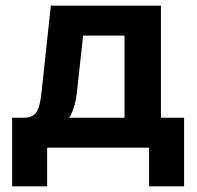

<svg xmlns="http://www.w3.org/2000/svg" viewBox="-20 -523 696 680"><path d="M50 -62V-106H64Q85 -106 97.5 -114Q110 -122 117 -143Q124 -164 128 -204L160 -503H550V-79H421V-484L512 -397H183L284 -484L252 -193Q246 -144 230.5 -115Q215 -86 184.5 -74Q154 -62 102 -62ZM23 137V-106H632V137H508V-71L577 0H102L147 -71V137Z"/></svg>

Font: Wix Madefor Display
Style: Bold
Weight: 700
Designer: Dalton Maag Ltd
Foundry: Dalton Maag Ltd
Version: Version 3.100